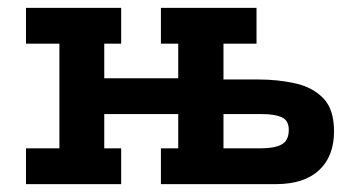

<svg xmlns="http://www.w3.org/2000/svg" viewBox="-20 -468 889 488"><path d="M636 -266Q687 -266 731 -256Q775 -246 802 -218Q829 -190 829 -134Q829 -71 791 -35.5Q753 0 681 0H389V-91H433V-178H245V-91H288V0H46V-91H131V-357H46V-448H288V-357H245V-269H433V-357H389V-448H632V-357H548V-266ZM643 -91Q678 -91 696 -101Q714 -111 714 -138Q714 -162 696 -170Q678 -178 647 -178H548V-91Z"/></svg>

Font: Podkova
Style: Bold
Weight: 700
Designer: Ilya Yudin
Foundry: Cyreal (www.cyreal.org)
Version: Version 2.102; ttfautohint (v1.8.1.43-b0c9)